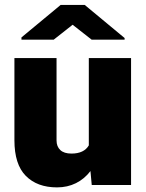

<svg xmlns="http://www.w3.org/2000/svg" viewBox="-20 -770 606 799"><path d="M40 0ZM525.4 -528.3V0H361.8L356.4 -58.1Q331.5 -25.4 296.1 -7.8Q260.7 9.8 217.3 9.8Q134.8 9.8 87.4 -38.1Q40 -85.9 40 -186.5V-528.3H215.3V-185.5Q215.3 -160.2 231 -145.5Q246.6 -130.9 277.3 -130.9Q329.6 -130.9 349.6 -165V-528.3ZM498.5 -605H361.3L282.2 -667L203.6 -605H69.3V-614.3L232.4 -749.5H332.5L498.5 -611.8Z"/></svg>

Font: Heebo Black
Style: Regular
Weight: 900
Designer: Oded Ezer
Foundry: Meir Sadan
Version: Version 2.001; ttfautohint (v1.5.14-ce02) -l 8 -r 50 -G 200 